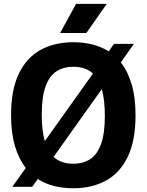

<svg xmlns="http://www.w3.org/2000/svg" viewBox="-20 -969 762 998"><path d="M147.5 2H44L114 -96Q77.5 -142.5 57.5 -210.5Q37.5 -278.5 37.5 -370Q37.5 -502.5 78 -586.2Q118.5 -670 191.2 -709.8Q264 -749.5 361 -749.5Q414.5 -749.5 460.8 -737.8Q507 -726 545 -702L572.5 -741H676L608 -644.5Q644.5 -598.5 664.5 -530.2Q684.5 -462 684.5 -370Q684.5 -238 644 -154Q603.5 -70 530.8 -30.2Q458 9.5 361 9.5Q307.5 9.5 261 -2.2Q214.5 -14 176.5 -38.5ZM197 -373.5Q197 -290.5 213 -235.5L463 -586.5Q443 -605.5 417.5 -613.8Q392 -622 361 -622Q310 -622 273.2 -598Q236.5 -574 216.8 -519.5Q197 -465 197 -373.5ZM361 -118Q412.5 -118 449 -142Q485.5 -166 505.2 -220.5Q525 -275 525 -366.5Q525 -450.5 509 -505.5L258.5 -153.5Q278.5 -135 304.2 -126.5Q330 -118 361 -118ZM292.5 -797.5 375.5 -949H535L429 -797.5Z"/></svg>

Font: Encode Sans SmCnd
Style: Bold
Weight: 700
Width: 4
Designer: Multiple Designers
Foundry: Impallari Type
Version: Version 3.002; ttfautohint (v1.8.3) -l 8 -r 50 -G 200 -x 14 